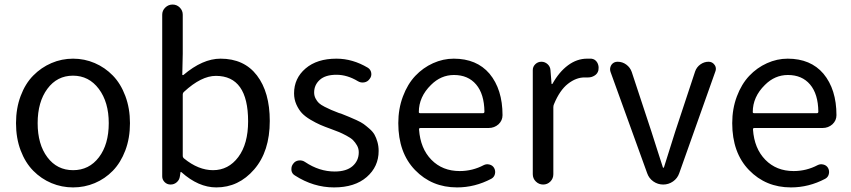

<svg xmlns="http://www.w3.org/2000/svg" viewBox="-20 -816 3761 849"><path d="M50.8 -271.5Q50.8 -336.9 71.3 -391.6Q91.8 -446.3 127 -481.9Q162.1 -517.6 207.5 -537.1Q252.9 -556.6 303.2 -556.6Q353.5 -556.6 398.9 -537.1Q444.3 -517.6 479 -481.9Q513.7 -446.3 534.2 -391.6Q554.7 -336.9 554.7 -271.5Q554.7 -205.1 534.2 -150.9Q513.7 -96.7 479 -61Q444.3 -25.4 398.9 -6.3Q353.5 12.7 303.2 12.7Q252.9 12.7 207.5 -6.3Q162.1 -25.4 127 -61Q91.8 -96.7 71.3 -150.9Q50.8 -205.1 50.8 -271.5ZM460.9 -271.5Q460.9 -364.3 417 -422.9Q373 -481.4 302.7 -481.4Q232.4 -481.4 189.5 -423.3Q146.5 -365.2 146.5 -271.5Q146.5 -177.7 189.5 -120.6Q232.4 -63.5 303.2 -63.5Q374 -63.5 417.5 -120.6Q460.9 -177.7 460.9 -271.5Z M936.5 12.7Q857.4 12.7 782.2 -54.7Q781.2 -55.7 779.8 -55.7Q778.3 -55.7 778.3 -54.7L775.4 -36.1Q773.4 -20.5 761.7 -10.3Q750 0 734.4 0Q718.8 0 708 -10.7Q697.3 -21.5 697.3 -36.1V-751Q697.3 -769.5 710.9 -782.7Q724.6 -795.9 743.2 -795.9Q761.7 -795.9 774.9 -782.7Q788.1 -769.5 788.1 -751V-578.1L786.1 -487.3Q785.2 -485.4 787.1 -484.4Q789.1 -483.4 791 -484.4Q876 -556.6 955.1 -556.6Q1059.6 -556.6 1116.2 -482.4Q1172.9 -408.2 1172.9 -281.2Q1172.9 -146.5 1104 -66.9Q1035.2 12.7 936.5 12.7ZM921.9 -63.5Q990.2 -63.5 1033.7 -121.6Q1077.1 -179.7 1077.1 -279.3Q1077.1 -480.5 934.6 -480.5Q870.1 -480.5 793.9 -410.2Q788.1 -405.3 788.1 -397.5V-127Q788.1 -120.1 793.9 -115.2Q857.4 -63.5 921.9 -63.5Z M1457 12.7Q1366.2 12.7 1284.2 -40Q1270.5 -47.9 1268.6 -63.5Q1268.6 -66.4 1268.6 -69.3Q1268.6 -82 1276.4 -91.8Q1285.2 -104.5 1300.8 -106.4Q1316.4 -108.4 1329.1 -99.6Q1391.6 -57.6 1460 -57.6Q1511.7 -57.6 1539.1 -81.5Q1566.4 -105.5 1566.4 -142.6Q1566.4 -159.2 1558.6 -172.9Q1550.8 -186.5 1541 -196.3Q1531.2 -206.1 1511.7 -216.3Q1492.2 -226.6 1479.5 -231.9Q1466.8 -237.3 1442.4 -246.1Q1415 -255.9 1396 -264.2Q1377 -272.5 1353 -286.6Q1329.1 -300.8 1314.9 -315.9Q1300.8 -331.1 1290.5 -354Q1280.3 -377 1280.3 -403.3Q1280.3 -469.7 1331.1 -513.2Q1381.8 -556.6 1467.8 -556.6Q1539.1 -556.6 1606.4 -516.6Q1619.1 -508.8 1621.6 -493.7Q1624 -478.5 1614.3 -466.8Q1605.5 -454.1 1590.3 -451.7Q1575.2 -449.2 1562.5 -457Q1515.6 -485.4 1467.8 -485.4Q1418.9 -485.4 1394 -462.9Q1369.1 -440.4 1369.1 -407.2Q1369.1 -392.6 1375.5 -380.4Q1381.8 -368.2 1390.1 -360.4Q1398.4 -352.5 1415.5 -343.8Q1432.6 -335 1444.3 -330.1Q1456.1 -325.2 1478.5 -316.4Q1485.4 -314.5 1488.3 -313.5Q1512.7 -303.7 1523.4 -299.3Q1534.2 -294.9 1555.7 -285.2Q1577.1 -275.4 1587.9 -267.6Q1598.6 -259.8 1613.8 -246.6Q1628.9 -233.4 1636.2 -220.2Q1643.6 -207 1648.9 -188.5Q1654.3 -169.9 1654.3 -148.4Q1654.3 -79.1 1601.6 -33.2Q1548.8 12.7 1457 12.7Z M2001 12.7Q1889.6 12.7 1815.4 -64Q1741.2 -140.6 1741.2 -271.5Q1741.2 -335 1761.7 -389.6Q1782.2 -444.3 1816.4 -480.5Q1850.6 -516.6 1895 -536.6Q1939.5 -556.6 1986.3 -556.6Q2087.9 -556.6 2144.5 -490.2Q2202.1 -420.9 2202.1 -306.6Q2202.1 -283.2 2184.6 -266.6Q2166 -250 2140.6 -250H1839.8Q1832 -250 1833 -243.2Q1838.9 -159.2 1887.7 -109.4Q1936.5 -59.6 2012.7 -59.6Q2069.3 -59.6 2119.1 -85.9Q2130.9 -91.8 2144.5 -88.4Q2158.2 -85 2165 -73.2Q2171.9 -60.5 2168.5 -46.4Q2165 -32.2 2152.3 -25.4Q2080.1 12.7 2001 12.7ZM1832 -320.3Q1832 -315.4 1838.9 -315.4H2115.2Q2122.1 -315.4 2122.1 -322.3Q2122.1 -322.3 2122.1 -322.3Q2121.1 -400.4 2085.4 -442.4Q2049.8 -484.4 1987.3 -484.4Q1929.7 -484.4 1885.7 -440.4Q1832 -387.7 1832 -320.3Z M2335.9 -45.9V-505.9Q2335.9 -521.5 2347.2 -532.2Q2358.4 -543 2374 -543Q2389.6 -543 2401.4 -532.2Q2413.1 -521.5 2414.1 -505.9L2418.9 -445.3Q2418.9 -444.3 2420.4 -444.3Q2421.9 -444.3 2422.9 -445.3Q2452.1 -498 2491.7 -527.3Q2531.2 -556.6 2576.2 -556.6Q2586.9 -556.6 2594.7 -556.6Q2612.3 -554.7 2621.1 -539.1Q2627 -528.3 2627 -516.6Q2627 -510.7 2626 -504.9Q2622.1 -489.3 2608.4 -481.4Q2595.7 -473.6 2581.1 -473.6Q2579.1 -473.6 2577.1 -473.6Q2571.3 -473.6 2564.5 -473.6Q2527.3 -473.6 2491.2 -445.3Q2455.1 -417 2429.7 -355.5Q2426.8 -349.6 2426.8 -341.8V-45.9Q2426.8 -26.4 2413.6 -13.2Q2400.4 0 2381.8 0Q2363.3 0 2349.6 -13.2Q2335.9 -26.4 2335.9 -45.9Z M2841.8 -49.8 2679.7 -498Q2677.7 -503.9 2677.7 -509.8Q2677.7 -519.5 2683.6 -529.3Q2693.4 -543 2710.9 -543Q2732.4 -543 2749.5 -530.3Q2766.6 -517.6 2773.4 -498L2860.4 -234.4Q2865.2 -219.7 2883.3 -162.6Q2901.4 -105.5 2911.1 -76.2Q2911.1 -74.2 2913.1 -74.2Q2915 -74.2 2916 -76.2Q2960 -214.8 2965.8 -234.4L3053.7 -500Q3060.5 -519.5 3077.1 -531.2Q3093.8 -543 3113.3 -543Q3129.9 -543 3139.6 -529.3Q3145.5 -521.5 3145.5 -511.7Q3145.5 -505.9 3143.6 -501L2983.4 -49.8Q2975.6 -27.3 2956.1 -13.7Q2936.5 0 2912.6 0Q2888.7 0 2869.1 -13.7Q2849.6 -27.3 2841.8 -49.8Z M3477.5 12.7Q3366.2 12.7 3292 -64Q3217.8 -140.6 3217.8 -271.5Q3217.8 -335 3238.3 -389.6Q3258.8 -444.3 3293 -480.5Q3327.1 -516.6 3371.6 -536.6Q3416 -556.6 3462.9 -556.6Q3564.5 -556.6 3621.1 -490.2Q3678.7 -420.9 3678.7 -306.6Q3678.7 -283.2 3661.1 -266.6Q3642.6 -250 3617.2 -250H3316.4Q3308.6 -250 3309.6 -243.2Q3315.4 -159.2 3364.3 -109.4Q3413.1 -59.6 3489.3 -59.6Q3545.9 -59.6 3595.7 -85.9Q3607.4 -91.8 3621.1 -88.4Q3634.8 -85 3641.6 -73.2Q3648.4 -60.5 3645 -46.4Q3641.6 -32.2 3628.9 -25.4Q3556.6 12.7 3477.5 12.7ZM3308.6 -320.3Q3308.6 -315.4 3315.4 -315.4H3591.8Q3598.6 -315.4 3598.6 -322.3Q3598.6 -322.3 3598.6 -322.3Q3597.7 -400.4 3562 -442.4Q3526.4 -484.4 3463.9 -484.4Q3406.2 -484.4 3362.3 -440.4Q3308.6 -387.7 3308.6 -320.3Z"/></svg>

Font: Gen Jyuu Gothic Regular
Style: Regular
Weight: 400
Designer: [Source Han Sans]
Ryoko NISHIZUKA  (kana & ideographs); Paul D. Hunt (Latin, Greek & Cyrillic); Wenlong ZHANG  (bopomofo
Version: Version 1.002.20150607